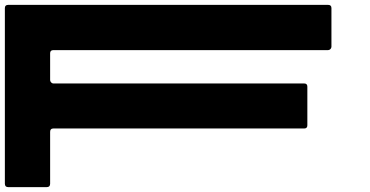

<svg xmlns="http://www.w3.org/2000/svg" viewBox="-20 -769 1519 789"><path d="M0 -14V-736Q0 -749 14 -749H1328Q1342 -749 1342 -736V-577Q1342 -572 1338 -567.5Q1334 -563 1328 -563H199Q186 -563 186 -550V-440Q186 -435 190 -430.5Q194 -426 199 -426H1230Q1243 -426 1243 -413V-254Q1243 -241 1230 -241H199Q186 -241 186 -227V-14Q186 0 172 0H14Q0 0 0 -14Z"/></svg>

Font: Punc
Style: Bold
Weight: 400
Designer: The Kinetic
Foundry: The Kinetic
Version: Version 1.000;PS 001.001;hotconv 1.0.56